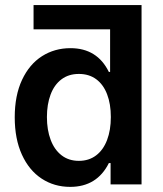

<svg xmlns="http://www.w3.org/2000/svg" viewBox="-20 -727 644 757"><path d="M538.1 -707V0H416V-84H409.2Q362.3 9.8 256.8 9.8Q193.8 9.8 144.3 -22.7Q94.7 -55.2 66.4 -117.2Q38.1 -179.2 38.1 -264.6Q38.1 -350.6 66.9 -412.1Q95.7 -473.6 145.5 -505.4Q195.3 -537.1 257.8 -537.1Q363.3 -537.1 409.2 -443.4H414.1V-611.3H112.3V-707ZM291 -435.5Q250.5 -435.5 222.2 -414.1Q193.8 -392.6 179.4 -354Q165 -315.4 165 -265.6Q165 -214.8 179.7 -175.8Q194.3 -136.7 222.7 -114.7Q251 -92.8 291 -92.8Q330.6 -92.8 358.9 -114.3Q387.2 -135.7 402.1 -174.8Q417 -213.9 417 -265.6Q417 -316.9 402.3 -355.2Q387.7 -393.6 359.4 -414.6Q331.1 -435.5 291 -435.5Z"/></svg>

Font: Pretendard GOV SemiBold
Style: Regular
Weight: 600
Designer: Base glyphs from Inter by Rasmus Andersson; Hangeul glyphs from Noto Sans CJK(Source Han Sans) by Jang Soo-young and Kan
Foundry: Kil Hyung-jin
Version: Version 1.309